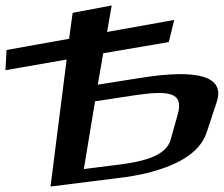

<svg xmlns="http://www.w3.org/2000/svg" viewBox="-94 -664 819 703"><path d="M524 -510 544 -591 298 -547 315 -644 172 -617 159 -522 -70 -481 -74 -407 150 -446 91 19 338 -12C376 -16 411 -23 443 -30C542 -55 636 -97 663 -180L700 -292C729 -383 635 -413 422 -379L264 -354L284 -469ZM340 -61 213 -45 254 -293 398 -315C521 -333 580 -328 557 -246L531 -153C514 -91 426 -72 340 -61Z"/></svg>

Font: Gamestation Warped
Style: Italic
Weight: 400
Designer: Jonas Hecksher
Foundry: Jonas Hecksher, Playtypeª, e-types AS
Version: Version 1.003